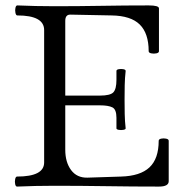

<svg xmlns="http://www.w3.org/2000/svg" viewBox="-20 -686 686 709"><path d="M43 3Q38 3 36 -6Q34 -15 36 -24.5Q38 -34 43 -34Q143 -34 143 -86V-575Q143 -629 44 -629Q39 -629 37 -638.5Q35 -648 37 -657Q39 -666 44 -666Q112 -663 181 -663Q268 -663 354.5 -664.5Q441 -666 529 -666Q567 -666 567 -655V-497Q567 -491 557.5 -489Q548 -487 538.5 -489Q529 -491 529 -497Q529 -563 496 -595.5Q463 -628 392 -629L241 -632Q221 -633 221 -609V-333H349Q387 -333 398.5 -345Q410 -357 410 -391V-424Q410 -429 418.5 -430.5Q427 -432 435.5 -430.5Q444 -429 444 -424Q441 -397 440.5 -371Q440 -345 440 -318Q440 -292 440.5 -265.5Q441 -239 444 -212Q444 -208 435.5 -206.5Q427 -205 418.5 -206.5Q410 -208 410 -212V-251Q410 -282 395 -289.5Q380 -297 349 -297H221V-133Q221 -87 242.5 -58Q264 -29 303 -30L427 -34Q498 -36 532 -68Q566 -100 566 -166Q566 -172 575 -174Q584 -176 593.5 -174Q603 -172 603 -166V-17Q603 3 567 3Q470 3 373.5 1.5Q277 0 180 0Q111 0 43 3Z"/></svg>

Font: Junicode SmExp
Style: Regular
Weight: 400
Width: 6
Designer: Peter S. Baker
Version: Version 2.205; ttfautohint (v1.8.4)